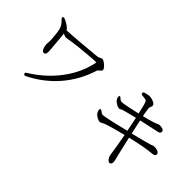

<svg xmlns="http://www.w3.org/2000/svg" viewBox="-20 -1377 2039 2039"><g transform="rotate(45 1000.0 -357.0)"><path d="M295 16C301 25 310 27 321 22C560 -95 738 -299 815 -554C817 -560 827 -568 836 -576C847 -585 857 -593 857 -605C857 -631 795 -684 768 -684C761 -684 751 -679 742 -674C733 -669 724 -665 714 -664C616 -653 376 -633 285 -629C284 -632 282 -634 281 -636C278 -640 275 -644 268 -650C243 -673 215 -689 182 -703C172 -707 164 -706 158 -700C152 -694 155 -685 164 -676C199 -643 213 -618 221 -592C231 -556 238 -488 240 -449C241 -428 240 -413 239 -399C239 -389 238 -380 238 -370C238 -346 252 -288 282 -288C310 -288 312 -315 311 -344C309 -375 302 -454 296 -518L289 -585C307 -576 321 -570 334 -570C345 -570 365 -573 391 -578C419 -582 453 -588 493 -592C568 -600 698 -612 738 -612C749 -612 750 -611 749 -605C702 -365 533 -149 303 -9C291 -3 289 6 295 16Z M1601 45C1620 44 1628 28 1628 12C1628 -6 1624 -23 1618 -45C1615 -55 1612 -68 1609 -80C1602 -108 1591 -155 1578 -213C1573 -238 1566 -265 1560 -292C1712 -328 1774 -338 1864 -347C1888 -349 1895 -364 1895 -377C1895 -403 1853 -417 1810 -415C1807 -415 1802 -413 1797 -411C1791 -408 1784 -405 1769 -401C1736 -390 1628 -362 1549 -343L1514 -505C1575 -519 1670 -540 1725 -551C1749 -555 1764 -563 1764 -583C1764 -612 1719 -619 1691 -616C1687 -616 1680 -613 1671 -609C1661 -604 1647 -599 1624 -591C1589 -580 1549 -569 1503 -558C1502 -568 1500 -576 1498 -584C1493 -611 1489 -631 1487 -655C1485 -672 1489 -680 1493 -689C1496 -696 1499 -702 1498 -711C1497 -738 1441 -759 1399 -759C1387 -759 1363 -753 1340 -746C1328 -742 1323 -736 1324 -726C1325 -717 1331 -710 1343 -709L1351 -708C1378 -706 1404 -703 1411 -691C1423 -671 1437 -605 1451 -545C1371 -527 1262 -504 1240 -504C1222 -504 1210 -514 1199 -525C1191 -534 1184 -537 1178 -534C1172 -531 1170 -523 1173 -511C1176 -499 1180 -490 1186 -481C1202 -460 1244 -436 1263 -436C1269 -436 1273 -437 1278 -439C1286 -442 1291 -446 1300 -450C1304 -451 1309 -453 1315 -455C1353 -466 1408 -480 1463 -493C1472 -454 1484 -393 1496 -331C1398 -306 1224 -265 1195 -265C1182 -265 1170 -271 1154 -285C1144 -293 1137 -295 1131 -291C1125 -287 1123 -279 1126 -268C1131 -252 1135 -241 1141 -234C1159 -211 1199 -190 1219 -190C1230 -190 1240 -195 1252 -202C1261 -207 1270 -212 1288 -218C1341 -236 1435 -262 1507 -279L1530 -148C1535 -122 1538 -96 1542 -73C1546 -45 1549 -21 1552 -12C1559 15 1581 45 1601 45Z"/></g></svg>

Font: 寒蝉锦书宋
Style: Regular
Weight: 400
Designer: 寒蝉锦书宋{Warren} 思源宋体{Ryoko NISHIZUKA 西塚涼子 (kana & ideographs); Frank Grießhammer (Latin, Greek & Cyrillic); Wenlong ZHANG 
Foundry: Adobe & ChillType
Version: Version 2.000;Glyphs 3.1.1 (3135)